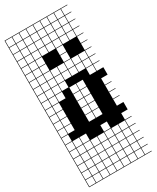

<svg xmlns="http://www.w3.org/2000/svg" viewBox="-249 -832 928 1138"><g transform="rotate(-30 214.5 -263.5)"><path d="M0 238.1V-765.1H428.6V-761.9H384.1V-717.5H428.6V-714.3H384.1V-669.8H428.6V-666.7H384.1V-622.2H428.6V-619H384.1V-574.6H428.6V-571.4H384.1V-527H428.6V-523.8H384.1V-479.4H428.6V-476.2H384.1V-431.7H428.6V-428.6H384.1V-384.1H428.6V-381H384.1V-336.5H428.6V-285.7H384.1V-241.3H428.6V-238.1H384.1V-193.7H428.6V-190.5H384.1V-146H428.6V-142.9H384.1V-98.4H428.6V-47.6H384.1V-3.2H428.6V0H384.1V44.4H428.6V47.6H384.1V92.1H428.6V95.2H384.1V139.7H428.6V142.9H384.1V187.3H428.6V190.5H384.1V234.9H428.6V238.1ZM336.5 -717.5H381V-761.9H336.5ZM98.4 -717.5H142.9V-761.9H98.4ZM50.8 -717.5H95.2V-761.9H50.8ZM288.9 -717.5H333.3V-761.9H288.9ZM146 -717.5H190.5V-761.9H146ZM241.3 -717.5H285.7V-761.9H241.3ZM193.7 -717.5H238.1V-761.9H193.7ZM3.2 -717.5H47.6V-761.9H3.2ZM336.5 -669.8H381V-714.3H336.5ZM50.8 -669.8H95.2V-714.3H50.8ZM288.9 -669.8H333.3V-714.3H288.9ZM146 -669.8H190.5V-714.3H146ZM98.4 -669.8H142.9V-714.3H98.4ZM241.3 -669.8H285.7V-714.3H241.3ZM193.7 -669.8H238.1V-714.3H193.7ZM3.2 -669.8H47.6V-714.3H3.2ZM3.2 -622.2H47.6V-666.7H3.2ZM98.4 -622.2H142.9V-666.7H98.4ZM241.3 -622.2H285.7V-666.7H241.3ZM193.7 -622.2H238.1V-666.7H193.7ZM288.9 -622.2H333.3V-666.7H288.9ZM146 -622.2H190.5V-666.7H146ZM336.5 -622.2H381V-666.7H336.5ZM50.8 -622.2H95.2V-666.7H50.8ZM3.2 -574.6H47.6V-619H3.2ZM98.4 -574.6H142.9V-619H98.4ZM241.3 -574.6H285.7V-619H241.3ZM193.7 -574.6H238.1V-619H193.7ZM288.9 -574.6H333.3V-619H288.9ZM146 -574.6H190.5V-619H146ZM336.5 -574.6H381V-619H336.5ZM50.8 -574.6H95.2V-619H50.8ZM3.2 -527H47.6V-571.4H3.2ZM241.3 -527H285.7V-571.4H241.3ZM98.4 -527H142.9V-571.4H98.4ZM50.8 -527H95.2V-571.4H50.8ZM3.2 -479.4H47.6V-523.8H3.2ZM241.3 -479.4H285.7V-523.8H241.3ZM98.4 -479.4H142.9V-523.8H98.4ZM50.8 -479.4H95.2V-523.8H50.8ZM50.8 -431.7H95.2V-476.2H50.8ZM146 -431.7H190.5V-476.2H146ZM193.7 -431.7H238.1V-476.2H193.7ZM241.3 -431.7H285.7V-476.2H241.3ZM3.2 -431.7H47.6V-476.2H3.2ZM288.9 -431.7H333.3V-476.2H288.9ZM336.5 -431.7H381V-476.2H336.5ZM98.4 -431.7H142.9V-476.2H98.4ZM146 -384.1H190.5V-428.6H146ZM98.4 -384.1H142.9V-428.6H98.4ZM336.5 -384.1H381V-428.6H336.5ZM193.7 -384.1H238.1V-428.6H193.7ZM50.8 -384.1H95.2V-428.6H50.8ZM288.9 -384.1H333.3V-428.6H288.9ZM241.3 -384.1H285.7V-428.6H241.3ZM3.2 -384.1H47.6V-428.6H3.2ZM336.5 -336.5H381V-381H336.5ZM3.2 -336.5H47.6V-381H3.2ZM146 -336.5H190.5V-381H146ZM98.4 -336.5H142.9V-381H98.4ZM50.8 -336.5H95.2V-381H50.8ZM98.4 -288.9H142.9V-333.3H98.4ZM193.7 -288.9H238.1V-333.3H193.7ZM241.3 -288.9H285.7V-333.3H241.3ZM3.2 -288.9H47.6V-333.3H3.2ZM50.8 -288.9H95.2V-333.3H50.8ZM50.8 -241.3H95.2V-285.7H50.8ZM3.2 -241.3H47.6V-285.7H3.2ZM241.3 -241.3H285.7V-285.7H241.3ZM193.7 -241.3H238.1V-285.7H193.7ZM50.8 -193.7H95.2V-238.1H50.8ZM3.2 -193.7H47.6V-238.1H3.2ZM241.3 -193.7H285.7V-238.1H241.3ZM193.7 -193.7H238.1V-238.1H193.7ZM50.8 -146H95.2V-190.5H50.8ZM3.2 -146H47.6V-190.5H3.2ZM193.7 -146H238.1V-190.5H193.7ZM241.3 -146H285.7V-190.5H241.3ZM193.7 -98.4H238.1V-142.9H193.7ZM3.2 -98.4H47.6V-142.9H3.2ZM50.8 -98.4H95.2V-142.9H50.8ZM241.3 -98.4H285.7V-142.9H241.3ZM3.2 -50.8H47.6V-95.2H3.2ZM142.9 -47.6H98.4V-3.2H142.9ZM241.3 -3.2H285.7V-47.6H241.3ZM50.8 -3.2H95.2V-47.6H50.8ZM3.2 -3.2H47.6V-47.6H3.2ZM98.4 44.4H142.9V0H98.4ZM241.3 44.4H285.7V0H241.3ZM50.8 44.4H95.2V0H50.8ZM193.7 44.4H238.1V0H193.7ZM336.5 44.4H381V0H336.5ZM3.2 44.4H47.6V0H3.2ZM288.9 44.4H333.3V0H288.9ZM146 44.4H190.5V0H146ZM241.3 92.1H285.7V47.6H241.3ZM3.2 92.1H47.6V47.6H3.2ZM98.4 92.1H142.9V47.6H98.4ZM50.8 92.1H95.2V47.6H50.8ZM193.7 92.1H238.1V47.6H193.7ZM336.5 92.1H381V47.6H336.5ZM146 92.1H190.5V47.6H146ZM288.9 92.1H333.3V47.6H288.9ZM50.8 139.7H95.2V95.2H50.8ZM288.9 139.7H333.3V95.2H288.9ZM146 139.7H190.5V95.2H146ZM98.4 139.7H142.9V95.2H98.4ZM336.5 139.7H381V95.2H336.5ZM193.7 139.7H238.1V95.2H193.7ZM241.3 139.7H285.7V95.2H241.3ZM3.2 139.7H47.6V95.2H3.2ZM146 187.3H190.5V142.9H146ZM98.4 187.3H142.9V142.9H98.4ZM50.8 187.3H95.2V142.9H50.8ZM336.5 187.3H381V142.9H336.5ZM193.7 187.3H238.1V142.9H193.7ZM241.3 187.3H285.7V142.9H241.3ZM3.2 187.3H47.6V142.9H3.2ZM288.9 187.3H333.3V142.9H288.9ZM288.9 234.9H333.3V190.5H288.9ZM193.7 234.9H238.1V190.5H193.7ZM146 234.9H190.5V190.5H146ZM98.4 234.9H142.9V190.5H98.4ZM50.8 234.9H95.2V190.5H50.8ZM336.5 234.9H381V190.5H336.5ZM241.3 234.9H285.7V190.5H241.3ZM3.2 234.9H47.6V190.5H3.2Z"/></g></svg>

Font: Jacquard 12 Charted
Style: Regular
Weight: 400
Designer: Sarah Cadigan-Fried
Version: Version 1.000